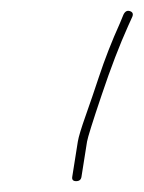

<svg xmlns="http://www.w3.org/2000/svg" viewBox="-20 -725 265 354"><path d="M120.4 -391C126.1 -391 129.4 -393.7 130.2 -399L140.5 -464C141.7 -471.3 150.6 -500 167.5 -550C184.3 -600.1 200.6 -642.4 216.2 -677L223.9 -694C226.1 -699.3 224.6 -702.8 219.6 -704.5C214.5 -706.2 210.5 -704 207.6 -698L201 -682C186.2 -649.2 173.3 -616.2 162.3 -583C154.6 -559.7 146.6 -536.2 138.2 -512.5C129.8 -488.8 124.9 -472.7 123.5 -464L113.2 -399C112.3 -393.7 114.8 -391 120.4 -391Z"/></svg>

Font: Proton
Style: BkIt
Weight: 500
Version: Version 1.017